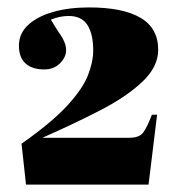

<svg xmlns="http://www.w3.org/2000/svg" viewBox="-20 -871 481 517"><path d="M50 -374 38 -484Q119 -541 160.5 -586Q202 -631 216.5 -667.5Q231 -704 231 -735Q231 -779 215.5 -803.5Q200 -828 165 -828Q141 -828 117 -818Q128 -799 143 -777Q158 -755 158 -736Q158 -717 141.5 -700.5Q125 -684 99 -684Q67 -684 49 -700Q31 -716 31 -748Q31 -781 56 -804Q81 -827 123.5 -839Q166 -851 220 -851Q311 -851 358.5 -823Q406 -795 406 -737Q406 -691 363 -650.5Q320 -610 249 -573.5Q178 -537 94 -500H328Q355 -500 365.5 -514Q376 -528 389 -562H403L380 -374Z"/></svg>

Font: Display Black
Style: Regular
Weight: 900
Designer: Latin by Veronika Burian and Jose Scaglione. Greek by Irene Vlachou. Cyrillic by Vera Evstafieva.
Foundry: TypeTogether
Version: Version 3.002